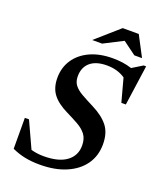

<svg xmlns="http://www.w3.org/2000/svg" viewBox="-157 -956 890 1066"><g transform="rotate(20 288.0 -423.0)"><path d="M499 -214Q499 -145 462.8 -94.2Q426.5 -43.5 361 -15.8Q295.5 12 208 12Q158.5 12 119 4Q79.5 -4 41.5 -21.5L41 -204H65.5L136.5 -49.5Q172 -39.5 211 -39.5Q300 -39.5 346.2 -74Q392.5 -108.5 392.5 -167.5Q392.5 -208 373.5 -232.8Q354.5 -257.5 322.5 -275.2Q290.5 -293 251 -312.5Q191.5 -341.5 163 -379Q134.5 -416.5 134.5 -474.5Q134.5 -536 165.8 -582.8Q197 -629.5 254 -655.8Q311 -682 388 -682Q418.5 -682 445.5 -678.2Q472.5 -674.5 500.5 -665.5L561.5 -703H576L542.5 -465.5H516L479 -602.5Q433.5 -633.5 370.5 -633.5Q306.5 -633.5 272.2 -604Q238 -574.5 238 -521.5Q238 -490 254 -469.5Q270 -449 300 -432Q330 -415 371.5 -394Q434 -363 466.5 -322.2Q499 -281.5 499 -214ZM244.5 -738 381 -858H476L539 -738H493.5L415.5 -795.5L303 -738Z"/></g></svg>

Font: Newsreader Text SemiBold
Style: Italic
Weight: 600
Italic angle: -17°
Designer: Hugues Gentile
Foundry: Production Type
Version: Version 1.001